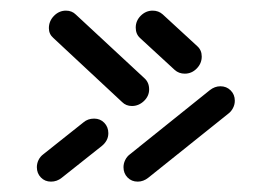

<svg xmlns="http://www.w3.org/2000/svg" viewBox="-20 -440 477 361"><path d="M235.2 -388.1Q235.2 -401.1 244.8 -410.6Q254.4 -420 267 -420Q278.1 -420 285.9 -413L351.1 -353Q359.3 -345.6 359.3 -333.7Q359.3 -320.7 349.8 -311.1Q340.4 -301.5 327.4 -301.5Q316.3 -301.5 308.5 -308.5L243.3 -368.5Q235.2 -375.9 235.2 -388.1ZM238.9 -98.5Q227.4 -98.5 219.8 -106.3Q212.2 -114.1 212.2 -125.6Q212.2 -132.6 215.4 -139.1Q218.5 -145.6 224.4 -150L374.4 -270.4Q383.7 -277.8 394.4 -277.8Q405.9 -277.8 413.7 -270Q421.5 -262.2 421.5 -250.7Q421.5 -243.3 418.1 -236.9Q414.8 -230.4 409.3 -226.3L258.9 -105.9Q249.6 -98.5 238.9 -98.5ZM157 -217Q168.5 -217 176.1 -209.1Q183.7 -201.1 183.7 -189.6Q183.7 -182.2 180.4 -176.1Q177 -170 171.5 -165.6L95.9 -105.6Q87 -98.5 75.9 -98.5Q64.4 -98.5 56.9 -106.3Q49.3 -114.1 49.3 -125.6Q49.3 -132.6 52.4 -139.1Q55.6 -145.6 61.5 -150L137 -210Q145.2 -217 157 -217ZM260.4 -271.9Q260.4 -259.3 250.6 -250Q240.7 -240.7 228.1 -240.7Q217 -240.7 209.6 -248.1L80.4 -368.5Q71.9 -375.9 71.9 -387Q71.9 -400.4 81.5 -410.2Q91.1 -420 104.1 -420Q115.2 -420 122.6 -412.6L251.9 -292.6Q260.4 -284.8 260.4 -271.9Z"/></svg>

Font: 26F Galaxy Sans Medium
Style: Italic
Weight: 500
Italic angle: -5°
Designer: C₂₉H₂₅N₃O₅
Version: Version 1.200